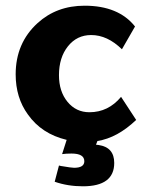

<svg xmlns="http://www.w3.org/2000/svg" viewBox="-20 -486 526 674"><path d="M198 55 214 5Q126 -16 78 -84Q35 -143 35 -225Q35 -335 112 -405Q179 -466 277 -466Q396 -466 454 -393L408 -313Q357 -363 300 -363Q250 -363 218.5 -323.5Q187 -284 187 -222Q187 -165 217 -128.5Q247 -92 294 -92Q360 -92 405 -146L458 -65Q392 -2 322 9L317 22L326 23Q381 31 381 86Q381 168 271 168Q218 168 172 152L187 95Q189 96 195 97H196Q231 103 240 103Q276 103 276 80Q276 53 231 53Q212 53 198 55Z"/></svg>

Font: Tajawal Black
Style: Regular
Weight: 900
Designer: Boutros Fonts
Foundry: Created by Boutros International 2017
Version: Version 1.700